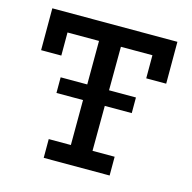

<svg xmlns="http://www.w3.org/2000/svg" viewBox="-91 -680 772 771"><g transform="rotate(15 295.5 -294.5)"><path d="M34 -589H554V-415H471V-511H340L338 -78H430V0H156V-78H248L249 -511H118V-415H34ZM138 -330H451V-265H138Z"/></g></svg>

Font: Podkova Medium
Style: Regular
Weight: 500
Designer: Ilya Yudin
Foundry: Cyreal (www.cyreal.org)
Version: Version 2.103